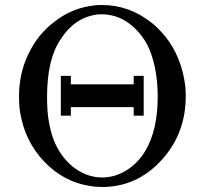

<svg xmlns="http://www.w3.org/2000/svg" viewBox="-20 -725 818 767"><path d="M722 -341Q722 -190 624 -84Q526 22 388 22Q362 22 339 18Q233 1 156.5 -79.5Q80 -160 61 -273Q56 -298 56 -340Q56 -475 138 -581Q169 -617 191 -633Q266 -695 362 -704Q371 -705 388 -705Q497 -705 587 -633Q609 -616 639 -581Q705 -499 720 -383Q722 -365 722 -341ZM418 -665Q406 -668 384 -668Q380 -668 374 -667.5Q368 -667 366 -667Q275 -653 221 -566Q168 -487 168 -339Q168 -274 176 -235Q189 -158 228 -104.5Q267 -51 324 -28Q356 -16 388 -16Q439 -16 485 -44.5Q531 -73 561 -123Q610 -206 610 -339Q610 -436 583 -512Q562 -571 517 -613.5Q472 -656 418 -665ZM223 -263V-422H263V-388H514V-422H554V-263H514V-297H263V-263Z"/></svg>

Font: KaTeX_Main
Style: Regular
Weight: 400
Version: Version 1.1; ttfautohint (v1.3)